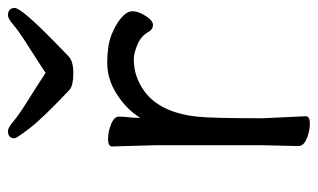

<svg xmlns="http://www.w3.org/2000/svg" viewBox="-174 -594 779 470"><g transform="rotate(-90 215.0 -359.5)"><path d="M165 0Q165 10 147 10Q129 10 110.5 2.5Q92 -5 92 -18L94 -106V-367L91 -474Q91 -484 109 -484Q127 -484 145.5 -476.5Q164 -469 164 -457.5Q164 -446 162.5 -434Q161 -422 161 -405Q181 -438 218 -462Q255 -486 296 -486Q337 -486 363 -476Q389 -466 405.5 -452Q422 -438 422 -424Q422 -410 410.5 -392Q399 -374 388.5 -374Q378 -374 372 -384Q362 -403 340.5 -412Q319 -421 304 -421Q262 -421 226 -395Q174 -357 164 -266Q160 -230 160 -106ZM230 -578Q160 -644 135.5 -676Q111 -708 111 -713Q111 -729 129 -729Q137 -729 152 -716Q167 -703 201.5 -681.5Q236 -660 271 -637Q306 -660 340 -681.5Q374 -703 389 -716Q404 -729 412 -729Q430 -729 430 -712.5Q430 -696 344 -612Q324 -593 312 -581Q300 -569 270.5 -569Q241 -569 230 -578Z"/></g></svg>

Font: LXGW WenKai TC
Style: Regular
Weight: 400
Designer: LXGW / Fontworks Inc.
Foundry: LXGW / Fontworks Inc.
Version: Version 1.330